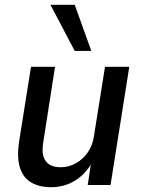

<svg xmlns="http://www.w3.org/2000/svg" viewBox="-20 -770 591 799"><path d="M193 9Q142 9 108.5 -11.5Q75 -32 62.5 -74Q50 -116 59 -178L109 -492H209L161 -184Q154 -146 160 -122Q166 -98 184.5 -86Q203 -74 232 -74Q267 -74 296.5 -91Q326 -108 346 -137Q366 -166 371 -204L417 -492H518L440 0H345L360 -99H366Q339 -48 294 -19.5Q249 9 193 9ZM291 -558 190 -750H291L360 -558Z"/></svg>

Font: Nunito Sans 10pt SemiCondensed SemiBold
Style: Italic
Weight: 600
Width: 4
Italic angle: -9°
Designer: Vernon Adams
Foundry: Vernon Adams
Version: Version 3.101;gftools[0.9.27]